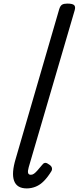

<svg xmlns="http://www.w3.org/2000/svg" viewBox="-20 -1035 438 1070"><path d="M129 15Q74 15 58.5 -27.5Q43 -70 68 -152L310 -984Q316 -1003 326 -1009Q336 -1015 355 -1015Q385 -1015 393.5 -1006Q402 -997 396 -977L140 -103Q134 -82 136.5 -71.5Q139 -61 152 -61Q161 -61 169.5 -67Q178 -73 188.5 -85Q199 -97 214 -115Q221 -125 229.5 -127Q238 -129 249 -121Q265 -112 268.5 -102Q272 -92 267 -82Q247 -49 225.5 -27Q204 -5 179.5 5Q155 15 129 15Z"/></svg>

Font: Playwrite AU QLD
Style: Regular
Weight: 400
Designer: Veronika Burian, José Scaglione
Foundry: TypeTogether
Version: Version 1.002